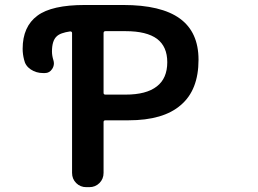

<svg xmlns="http://www.w3.org/2000/svg" viewBox="-20 -775 1040 774"><path d="M328.1 -20.5Q303.7 -20.5 287.1 -37.1Q270.5 -53.7 270.5 -78.1V-641.6Q270.5 -648.4 262.7 -648.4Q243.2 -645.5 229.5 -640.6Q215.8 -635.7 208 -627.9Q189.5 -610.4 189.5 -567.4Q189.5 -550.8 195.3 -532.2Q197.3 -525.4 197.3 -519.5Q197.3 -507.8 190.4 -497.1Q179.7 -480.5 161.1 -480.5H153.3Q126 -480.5 104 -495.1Q82 -509.8 77.1 -534.2Q71.3 -556.6 71.3 -578.1Q71.3 -668 130.9 -711.9Q188.5 -754.9 322.3 -754.9H476.6Q629.9 -754.9 705.1 -700.2Q780.3 -645.5 780.3 -534.2Q780.3 -412.1 709 -351.6Q638.7 -290 498 -290H496.1H405.3Q397.5 -290 397.5 -283.2V-78.1Q397.5 -53.7 380.9 -37.1Q364.3 -20.5 339.8 -20.5ZM486.3 -393.6Q570.3 -393.6 612.3 -426.8Q654.3 -459 654.3 -524.4Q654.3 -586.9 613.3 -618.2Q571.3 -649.4 486.3 -649.4H405.3Q397.5 -649.4 397.5 -641.6V-400.4Q397.5 -393.6 405.3 -393.6Z"/></svg>

Font: Rounded Mgen+ 1mn medium
Style: Regular
Weight: 500
Designer: [Source Han Sans]
Ryoko NISHIZUKA  (kana & ideographs); Paul D. Hunt (Latin, Greek & Cyrillic); Wenlong ZHANG  (bopomofo
Version: Version 1.059.20150602